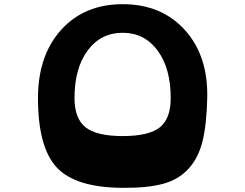

<svg xmlns="http://www.w3.org/2000/svg" viewBox="-20 -878 1175 920"><path d="M568 22Q342 21 252 -75.5Q162 -172 162 -408Q162 -612 273 -735Q384 -858 568 -858Q754 -858 866 -734Q978 -610 973 -407Q970 -279 950 -199.5Q930 -120 882.5 -68.5Q835 -17 760.5 3Q686 23 568 22ZM798 -408Q798 -551 735 -636Q672 -721 568 -721Q463 -721 400 -636Q337 -551 337 -408Q337 -310 390 -268Q443 -226 568 -226Q693 -226 745.5 -267.5Q798 -309 798 -408Z"/></svg>

Font: OpenDyslexic
Style: Bold
Weight: 800
Designer: Abbie Gonzalez
Version: Version 0.920;hotconv 1.0.109;makeotfexe 2.5.65596